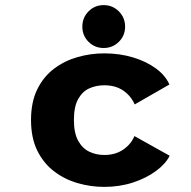

<svg xmlns="http://www.w3.org/2000/svg" viewBox="-20 -721 750 752"><path d="M644.5 -111Q629 -79.5 591.2 -51.5Q553.5 -23.5 501 -6.2Q448.5 11 388.5 11Q335 11 284 -3.8Q233 -18.5 191.8 -50Q150.5 -81.5 126 -131.2Q101.5 -181 101.5 -251Q101.5 -321.5 126 -371.2Q150.5 -421 191.8 -452Q233 -483 284 -497.5Q335 -512 388.5 -512Q448.5 -512 500.8 -496.2Q553 -480.5 590.5 -453Q628 -425.5 643.5 -390L507.5 -312Q493 -345.5 462.8 -366.2Q432.5 -387 388.5 -387Q356.5 -387 329.5 -374.8Q302.5 -362.5 286 -332.8Q269.5 -303 269.5 -251Q269.5 -200 286 -170Q302.5 -140 329.5 -127Q356.5 -114 388.5 -114Q432 -114 462.8 -135.2Q493.5 -156.5 506.5 -188ZM386 -533Q351 -533 326.8 -557.2Q302.5 -581.5 302.5 -616.5Q302.5 -652 326.8 -676.5Q351 -701 386 -701Q421 -701 445.5 -676.5Q470 -652 470 -616.5Q470 -581.5 445.5 -557.2Q421 -533 386 -533Z"/></svg>

Font: League Mono
Style: Bold
Weight: 700
Width: 6
Designer: Tyler Finck
Foundry: The League of Moveable Type / Tyler Finck
Version: Version 2.300;RELEASE